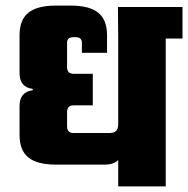

<svg xmlns="http://www.w3.org/2000/svg" viewBox="-20 -667 673 687"><path d="M633 -642V-529H573V0H403V-94Q387 -78 354 -78H180Q113 -78 81.5 -103.5Q50 -129 50 -184V-288Q50 -338 97 -344V-349Q50 -355 50 -405V-541Q50 -596 81.5 -621.5Q113 -647 180 -647H233Q300 -647 331.5 -621.5Q363 -596 363 -541V-478H273V-514Q273 -534 250 -534H243Q220 -534 220 -514V-427Q220 -403 243 -403H312V-290H243Q220 -290 220 -266V-215Q220 -191 243 -191H369Q388 -191 395.5 -198.5Q403 -206 403 -225V-529L402 -642Z"/></svg>

Font: Teko
Style: Bold
Weight: 700
Designer: Manushi Parikh, Jonny Pinhorn
Foundry: Indian Type Foundry
Version: Version 1.106;PS 1.0;hotconv 1.0.78;makeotf.lib2.5.61930; tt